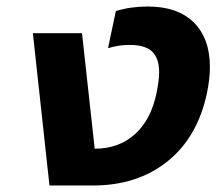

<svg xmlns="http://www.w3.org/2000/svg" viewBox="-20 -570 679 590"><path d="M81 -468H232L271 -113Q345 -113 394.5 -157.5Q444 -202 461 -284Q469 -324 469 -348Q469 -391 447.5 -411.5Q426 -432 378 -432Q345 -432 312 -422L336 -536Q381 -550 434 -550Q526 -550 575.5 -501Q625 -452 625 -364Q625 -328 616 -284Q587 -148 494.5 -74Q402 0 266 0H132Z"/></svg>

Font: Prompt Semibold
Style: Italic
Weight: 600
Italic angle: -12°
Designer: Katatrad Team
Foundry: CadsonDemak
Version: Version 1.000